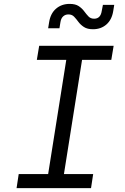

<svg xmlns="http://www.w3.org/2000/svg" viewBox="-20 -965 640 985"><path d="M65 0 76 -72H227L320 -658H169L181 -730H563L551 -658H401L308 -72H458L447 0ZM457 -815Q428 -815 410.5 -826.5Q393 -838 382 -853Q371 -868 360 -879.5Q349 -891 331 -891Q315 -891 304 -881Q293 -871 290 -851L285 -820H227L232 -851Q239 -896 267.5 -920.5Q296 -945 337 -945Q367 -945 384 -933.5Q401 -922 412 -907Q423 -892 434 -880.5Q445 -869 463 -869Q496 -869 502 -909L508 -940H566L561 -909Q554 -864 526 -839.5Q498 -815 457 -815Z"/></svg>

Font: JetBrains Mono NL Light
Style: Italic
Weight: 300
Italic angle: -9°
Designer: Philipp Nurullin, Konstantin Bulenkov
Foundry: JetBrains
Version: Version 2.304; ttfautohint (v1.8.4.7-5d5b)